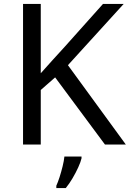

<svg xmlns="http://www.w3.org/2000/svg" viewBox="-20 -734 659 975"><path d="M619 0H513L260 -341L187 -277V0H97V-714H187V-362Q217 -396 248 -430Q279 -464 310 -498L503 -714H608L325 -403ZM394 70Q390 88 377.5 115.5Q365 143 348.5 171Q332 199 314 221H266V209Q274 192 282.5 165.5Q291 139 298 110.5Q305 82 307 61H394Z"/></svg>

Font: Noto Sans Tagbanwa
Style: Regular
Weight: 400
Designer: Monotype Design Team
Foundry: Monotype Imaging Inc.
Version: Version 2.001; ttfautohint (v1.8.4.7-5d5b)